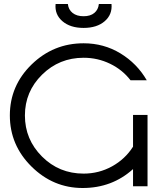

<svg xmlns="http://www.w3.org/2000/svg" viewBox="-20 -942 836 971"><path d="M402.8 -723.1Q504.9 -723.1 588.9 -672.1Q672.9 -621.1 722.2 -536.1H640.1Q599.1 -589.4 536.6 -619.6Q474.1 -649.9 402.8 -649.9Q279.8 -649.9 192.9 -564.5Q106 -479 106 -357.9Q106 -236.8 192.4 -150.4Q278.8 -64 402.8 -64Q480 -64 546.4 -100.6Q612.8 -137.2 652.8 -200.2V-360.8H726.1V0H652.8V-86.9Q546.9 8.8 397.9 8.8Q249 8.8 139.4 -99.6Q29.8 -208 29.8 -358.4Q29.8 -508.8 139.9 -616Q250 -723.1 402.8 -723.1ZM261.2 -921.9H323.2Q326.2 -893.1 347.2 -876.5Q368.2 -859.9 402.6 -859.9Q437 -859.9 457 -876.5Q477.1 -893.1 480 -921.9H543.9Q548.8 -868.7 509.5 -834.7Q470.2 -800.8 402.6 -800.8Q335 -800.8 295.4 -835Q255.9 -869.1 261.2 -921.9Z"/></svg>

Font: Arcon-Regular
Style: Regular
Weight: 400
Designer: M. Zarth
Foundry: martin zarth - visuelle & digitale kommunikation
Version: Version 1.131;PS 001.131;hotconv 1.0.70;makeotf.lib2.5.58329